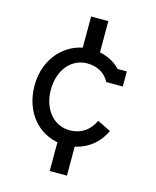

<svg xmlns="http://www.w3.org/2000/svg" viewBox="-126 -857 843 1035"><g transform="rotate(15 295.5 -340.0)"><path d="M422.9 -451.2Q402.3 -487.8 370.8 -504.9Q339.4 -522 297.9 -522Q266.1 -522 238 -508.8Q210 -495.6 189.2 -471.2Q168.5 -446.8 156.5 -411.9Q144.5 -377 144.5 -334Q144.5 -291.5 156.7 -257.3Q168.9 -223.1 189.7 -199Q210.4 -174.8 238.3 -161.9Q266.1 -148.9 297.9 -148.9Q344.7 -148.9 379.4 -171.6Q414.1 -194.3 434.6 -238.3Q453.1 -229 472.2 -219.7Q491.2 -210.4 509.8 -201.2Q495.1 -169.9 473.6 -145Q452.1 -120.1 425 -102.5Q397.9 -85 365.5 -75.4Q333 -65.9 296.9 -65.9Q244.1 -65.9 199.5 -85.7Q154.8 -105.5 122.3 -141.1Q89.8 -176.8 71.8 -226.1Q53.7 -275.4 53.7 -334Q53.7 -392.6 72.8 -441.9Q91.8 -491.2 125 -526.6Q158.2 -562 202.6 -582Q247.1 -602.1 297.9 -602.1Q345.7 -602.1 388.4 -585.4Q431.2 -568.8 463.4 -535.2H514.6V-451.2H425.8Q425.3 -450.7 424.8 -450.7Q424.3 -450.7 423.8 -450.2Q423.3 -450.2 423.3 -451.2ZM252 -581.1V-771.5H348.1V-581.1ZM252 90.8V-99.6H348.1V90.8Z"/></g></svg>

Font: Twentytwelve Slab
Style: TwentytwelveSlab
Weight: 400
Designer: Domenico Catapano
Version: Version 1.00 2012